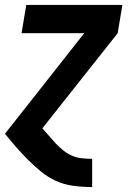

<svg xmlns="http://www.w3.org/2000/svg" viewBox="-20 -540 540 775"><path d="M351 215Q313 215 275.5 210Q238 205 205.5 190Q173 175 145.5 152.5Q118 130 93 105Q68 80 45 53.5Q22 27 0 0L320 -406H67L86 -520H474L455 -406L151 -22Q165 -7 178 8.5Q191 24 204.5 38.5Q218 53 234 66Q250 79 268.5 87.5Q287 96 308 98.5Q329 101 351 101H352V215Z"/></svg>

Font: Iosevka Heavy
Style: Italic
Weight: 900
Italic angle: -9°
Monospace: yes
Designer: Belleve Invis
Foundry: Belleve Invis
Version: Version 32.5.0; ttfautohint (v1.8.4)